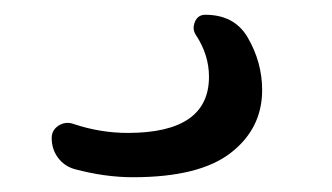

<svg xmlns="http://www.w3.org/2000/svg" viewBox="-20 -20 450 260"><path d="M81 209Q67 205 58.5 193.5Q50 182 50 167Q50 156 59.5 150Q69 144 80 148Q116 160 153 160Q263 160 263 84Q263 54 245 27Q240 19 244 9.5Q248 0 258 0Q297 0 315 30Q335 64 335 102Q335 154 292.5 187Q250 220 160 220Q122 220 81 209Z"/></svg>

Font: Rounded Mplus 1c
Style: Regular
Weight: 400
Version: Version 1.059.20150529